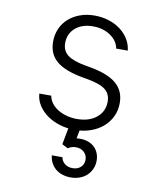

<svg xmlns="http://www.w3.org/2000/svg" viewBox="-88 -619 775 933"><g transform="rotate(10 300.0 -152.5)"><path d="M104 -130Q106 -99 122.5 -73Q139 -47 166 -27.5Q193 -8 228.5 3Q264 14 304 14Q346 14 381.5 1.5Q417 -11 442.5 -33Q468 -55 482.5 -85.5Q497 -116 497 -152Q497 -212 455.5 -247.5Q414 -283 324 -299L301 -303Q239 -314 212 -335Q185 -356 185 -394Q185 -440 218 -468.5Q251 -497 305 -497Q355 -497 391 -472.5Q427 -448 434 -410H491Q488 -440 472.5 -465.5Q457 -491 432 -510Q407 -529 374 -539.5Q341 -550 303 -550Q264 -550 231.5 -538Q199 -526 175.5 -505Q152 -484 139 -454.5Q126 -425 126 -390Q126 -330 167 -295Q208 -260 297 -244L320 -240Q384 -229 411 -208Q438 -187 438 -149Q438 -100 401.5 -70Q365 -40 305 -40Q277 -40 252.5 -47Q228 -54 209 -66Q190 -78 178 -94.5Q166 -111 163 -130ZM268 155H216Q218 175 226.5 191.5Q235 208 249 220Q263 232 282.5 238.5Q302 245 324 245Q348 245 368.5 237.5Q389 230 403.5 216.5Q418 203 426.5 184Q435 165 435 143Q435 121 426.5 102.5Q418 84 402.5 72Q387 60 366 55Q345 50 320 53L335 -25H279L257 93L286 108Q293 103 303 99.5Q313 96 325 96Q349 96 365 110.5Q381 125 381 148Q381 171 365.5 185Q350 199 326 199Q303 199 287.5 187Q272 175 268 155Z"/></g></svg>

Font: CommitMonoV143 ExtLt
Style: Regular
Weight: 200
Monospace: yes
Designer: Eigil Nikolajsen
Foundry: Eigil Nikolajsen
Version: Version 1.143